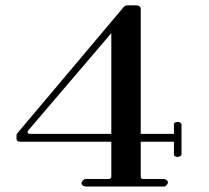

<svg xmlns="http://www.w3.org/2000/svg" viewBox="-20 -684 766 704"><path d="M91.1 -193.1C81.2 -193.1 79.2 -199 82.2 -204L388.1 -562.4V-193.1ZM298 0H579.2C582.2 0 583.2 0 586.1 -1C604 -13.9 595 -27.7 577.2 -27.7H505C499 -27.7 496 -31.7 496 -35.6V-164.4H617.8V-113.9C628.7 -104 645.5 -109.9 645.5 -118.8V-227.7C645.5 -235.6 628.7 -241.6 617.8 -231.7V-193.1H496V-652.5C496 -659.4 489.1 -664.4 479.2 -664.4H447.5C441.6 -664.4 437.6 -662.4 433.7 -658.4L41.6 -193.1C40.6 -191.1 40.6 -188.1 40.6 -187.1V-174.3C40.6 -168.3 45.5 -164.4 53.5 -164.4H388.1V-35.6C388.1 -31.7 384.2 -27.7 378.2 -27.7H297C294.1 -27.7 289.1 -27.7 288.1 -25.7C270.3 -12.9 280.2 0 298 0Z"/></svg>

Font: Biblismive
Style: Regular
Weight: 400
Designer: Susan Drake
Foundry: Susan Drake
Version: Version 1.0; ttfautohint (v1.8.4.7-5d5b)